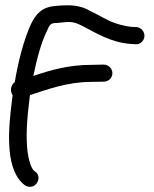

<svg xmlns="http://www.w3.org/2000/svg" viewBox="-20 -695 595 743"><path d="M65 12C69 16 79 28 96 28C117 28 129 9 129 -7C129 -18 123 -25 119 -29H118L110 -36C101 -45 91 -74 87 -105C79 -166 85 -236 93 -303L96 -327C164 -349 241 -378 331 -378L382 -379C399 -379 415 -393 415 -412C415 -429 400 -445 382 -445L331 -444C246 -444 172 -423 109 -401C122 -465 139 -529 161 -574C172 -599 175 -606 198 -606H199L230 -609C258 -613 279 -605 298 -595C349 -569 407 -531 485 -525L504 -524C523 -521 539 -539 539 -556C539 -574 526 -587 511 -590H510L490 -591C464 -593 428 -603 406 -613C381 -625 354 -641 328 -653C318 -659 305 -665 293 -668C262 -677 226 -675 195 -672C142 -668 119 -641 100 -602C72 -541 51 -459 37 -377C21 -365 18 -343 29 -326L27 -312C14 -209 -3 -54 65 12Z"/></svg>

Font: Stray Cat
Style: ExBd
Weight: 800
Version: Version 1.0